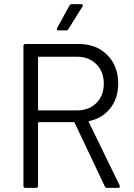

<svg xmlns="http://www.w3.org/2000/svg" viewBox="-20 -914 652 934"><path d="M490 -7 343 -317Q342 -320 339 -320H169Q165 -320 165 -316V-10Q165 0 155 0H104Q94 0 94 -10V-690Q94 -700 104 -700H363Q449 -700 502 -646.5Q555 -593 555 -507Q555 -437 517 -388Q479 -339 414 -325Q410 -323 412 -320L562 -12Q563 -10 563 -7Q563 0 555 0H502Q493 0 490 -7ZM165 -634V-381Q165 -377 169 -377H355Q413 -377 449 -413Q485 -449 485 -507Q485 -565 449 -601.5Q413 -638 355 -638H169Q165 -638 165 -634ZM258 -778 318 -887Q321 -894 330 -894H375Q381 -894 382.5 -890.5Q384 -887 381 -882L313 -773Q308 -766 301 -766H265Q259 -766 257 -769.5Q255 -773 258 -778Z"/></svg>

Font: Amber EN
Style: Regular
Weight: 400
Designer: Jeremy Tribby
Foundry: Tribby Type Co.
Version: Version 1.403 November 24, 2021